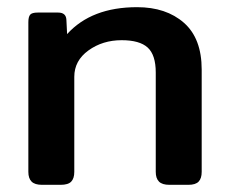

<svg xmlns="http://www.w3.org/2000/svg" viewBox="-20 -515 636 535"><path d="M59 -36V-453Q59 -468 64 -474Q69 -480 85 -480H142Q164 -480 165 -460L167 -420Q235 -495 362 -495Q443 -495 492.5 -451.5Q542 -408 542 -321V-36Q542 -18 533.5 -9Q525 0 505 0H452Q432 0 423 -9Q414 -18 414 -36V-313Q414 -362 391.5 -382.5Q369 -403 319 -403Q266 -403 226.5 -374.5Q187 -346 187 -301V-36Q187 -18 178.5 -9Q170 0 149 0H97Q77 0 68 -9Q59 -18 59 -36Z"/></svg>

Font: Mitr
Style: Regular
Weight: 400
Designer: Thanarat Vachiruckul
Foundry: Cadson Demak
Version: Version 1.003